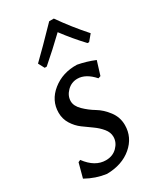

<svg xmlns="http://www.w3.org/2000/svg" viewBox="-181 -752 698 827"><g transform="rotate(-30 168.0 -339.0)"><path d="M93 -522 77 -552Q126 -599 210 -686H233Q281 -617 339 -552L314 -522H306Q259 -572 218 -627Q162 -573 103 -522ZM220 -464Q263 -456 304 -439L283 -371L271 -367Q232 -411 191 -411Q161 -411 139.5 -389.5Q118 -368 118 -341Q118 -317 141.5 -294Q165 -271 193.5 -254Q222 -237 245.5 -206Q269 -175 269 -136Q269 -75 221 -34Q173 7 97 8Q45 1 -3 -26L16 -97L27 -102Q69 -45 123 -45Q157 -45 179 -67Q201 -89 201 -117Q201 -139 185 -158.5Q169 -178 147 -193.5Q125 -209 102.5 -225.5Q80 -242 64 -267.5Q48 -293 48 -324Q48 -385 98.5 -425.5Q149 -466 220 -464Z"/></g></svg>

Font: Alegreya Sans
Style: Italic
Weight: 400
Italic angle: -7°
Designer: Juan Pablo del Peral
Foundry: Huerta Tipografica
Version: Version 2.007